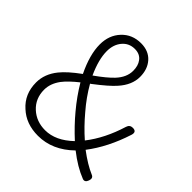

<svg xmlns="http://www.w3.org/2000/svg" viewBox="-201 -888 1047 1047"><g transform="rotate(45 322.5 -364.5)"><path d="M592 6Q525 -20 454 -76Q363 13 252 13Q160 13 101 -42Q39 -97 39 -186Q39 -251 85 -308Q117 -348 187 -399Q138 -500 138 -578Q138 -649 181.5 -695.5Q225 -742 293 -742Q352 -742 386 -704Q419 -667 419 -608Q419 -546 368 -489Q338 -454 258 -393Q254 -390 252 -389Q291 -321 343 -261Q395 -199 451 -150Q519 -237 557 -361Q564 -384 587 -384Q619 -384 609 -352Q565 -215 490 -117Q555 -68 609 -45Q630 -37 621 -12Q612 13 592 6ZM258 -36Q339 -36 415 -109Q353 -166 304 -225Q251 -288 210 -357Q157 -315 131 -281Q98 -236 98 -189Q98 -121 145 -78Q191 -36 258 -36ZM230 -430Q295 -476 327 -510Q369 -555 369 -605Q369 -644 351 -668Q331 -696 291 -696Q246 -696 218 -662Q191 -629 191 -579Q191 -515 230 -430Z"/></g></svg>

Font: GenSenRounded TW L
Style: Regular
Weight: 300
Version: Version 1.501;PS 1;hotconv 16.6.51;makeotf.lib2.5.65220